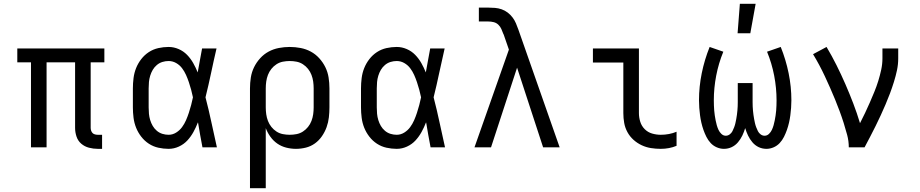

<svg xmlns="http://www.w3.org/2000/svg" viewBox="-20 -775 4840 1010"><path d="M517 8H494Q471 8 448 2Q425 -4 407.5 -19Q390 -34 382.5 -56.5Q375 -79 375 -102V-447H225V0H143V-447H71V-520H529V-447H457V-102Q457 -95 459.5 -87.5Q462 -80 467 -75Q472 -70 479.5 -68Q487 -66 494 -66H517Z M867 8Q840 8 813 2Q786 -4 763 -19Q740 -34 723 -56Q706 -78 696 -103Q686 -128 682.5 -155.5Q679 -183 679 -210V-310Q679 -337 682.5 -364.5Q686 -392 696 -417Q706 -442 723 -464Q740 -486 763 -501Q786 -516 813 -522Q840 -528 867 -528Q894 -528 919.5 -517Q945 -506 964 -486.5Q983 -467 996.5 -443Q1010 -419 1020 -394Q1026 -426 1031.5 -457.5Q1037 -489 1043 -520H1119Q1104 -456 1090.5 -391.5Q1077 -327 1061 -263Q1078 -198 1092 -132Q1106 -66 1121 0H1045Q1039 -32 1033 -64.5Q1027 -97 1022 -129L1021 -131Q1011 -105 997.5 -80.5Q984 -56 965.5 -36Q947 -16 921 -4Q895 8 867 8ZM867 -66Q888 -66 906.5 -77.5Q925 -89 937.5 -106Q950 -123 958.5 -142.5Q967 -162 973.5 -182Q980 -202 985.5 -222.5Q991 -243 995 -263Q991 -283 985.5 -303Q980 -323 973.5 -342.5Q967 -362 958.5 -381Q950 -400 937.5 -416.5Q925 -433 906.5 -443.5Q888 -454 867 -454Q850 -454 834 -449Q818 -444 805 -433Q792 -422 783.5 -407.5Q775 -393 770 -376.5Q765 -360 763.5 -343.5Q762 -327 762 -310V-210Q762 -193 763.5 -176.5Q765 -160 770 -143.5Q775 -127 783.5 -112.5Q792 -98 805 -87Q818 -76 834 -71Q850 -66 867 -66Z M1295 215V-310Q1295 -339 1299.5 -367.5Q1304 -396 1316.5 -421.5Q1329 -447 1348.5 -468.5Q1368 -490 1393 -503.5Q1418 -517 1446.5 -522.5Q1475 -528 1504 -528Q1533 -528 1561.5 -522.5Q1590 -517 1615 -503.5Q1640 -490 1659.5 -468.5Q1679 -447 1691.5 -421.5Q1704 -396 1708.5 -367.5Q1713 -339 1713 -310V-210Q1713 -184 1710 -157.5Q1707 -131 1698 -106Q1689 -81 1673.5 -58.5Q1658 -36 1636.5 -20.5Q1615 -5 1589 1.5Q1563 8 1537 8Q1511 8 1485.5 1.5Q1460 -5 1439 -19.5Q1418 -34 1402.5 -55.5Q1387 -77 1378 -101V215ZM1504 -66Q1522 -66 1540 -69.5Q1558 -73 1573.5 -83Q1589 -93 1600.5 -107.5Q1612 -122 1618.5 -139Q1625 -156 1627.5 -174Q1630 -192 1630 -210V-310Q1630 -328 1627.5 -346Q1625 -364 1618.5 -381Q1612 -398 1600.5 -412.5Q1589 -427 1573.5 -437Q1558 -447 1540 -450.5Q1522 -454 1504 -454Q1486 -454 1468 -450.5Q1450 -447 1434.5 -437Q1419 -427 1407.5 -412.5Q1396 -398 1389.5 -381Q1383 -364 1380.5 -346Q1378 -328 1378 -310V-210Q1378 -192 1380.5 -174Q1383 -156 1389.5 -139Q1396 -122 1407.5 -107.5Q1419 -93 1434.5 -83Q1450 -73 1468 -69.5Q1486 -66 1504 -66Z M2067 8Q2040 8 2013 2Q1986 -4 1963 -19Q1940 -34 1923 -56Q1906 -78 1896 -103Q1886 -128 1882.5 -155.5Q1879 -183 1879 -210V-310Q1879 -337 1882.5 -364.5Q1886 -392 1896 -417Q1906 -442 1923 -464Q1940 -486 1963 -501Q1986 -516 2013 -522Q2040 -528 2067 -528Q2094 -528 2119.5 -517Q2145 -506 2164 -486.5Q2183 -467 2196.5 -443Q2210 -419 2220 -394Q2226 -426 2231.5 -457.5Q2237 -489 2243 -520H2319Q2304 -456 2290.5 -391.5Q2277 -327 2261 -263Q2278 -198 2292 -132Q2306 -66 2321 0H2245Q2239 -32 2233 -64.5Q2227 -97 2222 -129L2221 -131Q2211 -105 2197.5 -80.5Q2184 -56 2165.5 -36Q2147 -16 2121 -4Q2095 8 2067 8ZM2067 -66Q2088 -66 2106.5 -77.5Q2125 -89 2137.5 -106Q2150 -123 2158.5 -142.5Q2167 -162 2173.5 -182Q2180 -202 2185.5 -222.5Q2191 -243 2195 -263Q2191 -283 2185.5 -303Q2180 -323 2173.5 -342.5Q2167 -362 2158.5 -381Q2150 -400 2137.5 -416.5Q2125 -433 2106.5 -443.5Q2088 -454 2067 -454Q2050 -454 2034 -449Q2018 -444 2005 -433Q1992 -422 1983.5 -407.5Q1975 -393 1970 -376.5Q1965 -360 1963.5 -343.5Q1962 -327 1962 -310V-210Q1962 -193 1963.5 -176.5Q1965 -160 1970 -143.5Q1975 -127 1983.5 -112.5Q1992 -98 2005 -87Q2018 -76 2034 -71Q2050 -66 2067 -66Z M2476 0 2657 -514 2629 -595H2628V-596Q2623 -609 2617.5 -622Q2612 -635 2601.5 -645Q2591 -655 2577 -658.5Q2563 -662 2548 -662H2499V-735H2548Q2566 -735 2584 -733.5Q2602 -732 2619 -726Q2636 -720 2650.5 -709Q2665 -698 2676 -683.5Q2687 -669 2694 -652.5Q2701 -636 2707 -619L2924 0H2837L2700 -419L2563 0Z M3456 8Q3430 8 3404.5 4Q3379 0 3355.5 -11Q3332 -22 3312.5 -39.5Q3293 -57 3280.5 -80Q3268 -103 3263.5 -128.5Q3259 -154 3259 -180V-446H3099V-520H3341V-180Q3341 -157 3348 -134.5Q3355 -112 3371.5 -95.5Q3388 -79 3410.5 -72.5Q3433 -66 3456 -66Q3478 -66 3499 -70Q3520 -74 3539 -82V-8Q3520 0 3499 4Q3478 8 3456 8Z M3788 8Q3769 8 3750.5 0Q3732 -8 3718.5 -22.5Q3705 -37 3696 -55Q3687 -73 3680.5 -91.5Q3674 -110 3669.5 -129.5Q3665 -149 3662.5 -168.5Q3660 -188 3658.5 -207.5Q3657 -227 3657 -247Q3657 -319 3671.5 -390Q3686 -461 3713 -528L3785 -503Q3760 -442 3747.5 -377Q3735 -312 3735 -247Q3735 -234 3735.5 -220.5Q3736 -207 3737 -194Q3738 -181 3740 -168Q3742 -155 3744.5 -142Q3747 -129 3750.5 -116.5Q3754 -104 3759.5 -92Q3765 -80 3775 -70.5Q3785 -61 3798 -61Q3809 -61 3818.5 -68Q3828 -75 3833 -85Q3838 -95 3842 -105.5Q3846 -116 3848.5 -127Q3851 -138 3853 -149Q3855 -160 3856.5 -171Q3858 -182 3859 -193Q3860 -204 3860.5 -215Q3861 -226 3861 -237.5Q3861 -249 3861 -260V-338H3939V-260Q3939 -249 3939 -237.5Q3939 -226 3939.5 -215Q3940 -204 3941 -193Q3942 -182 3943.5 -171Q3945 -160 3947 -149Q3949 -138 3951.5 -127Q3954 -116 3958 -105.5Q3962 -95 3967 -85Q3972 -75 3981.5 -68Q3991 -61 4002 -61Q4015 -61 4025 -70.5Q4035 -80 4040.5 -92Q4046 -104 4049.5 -116.5Q4053 -129 4055.5 -142Q4058 -155 4060 -168Q4062 -181 4063 -194Q4064 -207 4064.5 -220.5Q4065 -234 4065 -247Q4065 -312 4052.5 -377Q4040 -442 4015 -503L4087 -528Q4114 -461 4128.5 -390Q4143 -319 4143 -247Q4143 -227 4141.5 -207.5Q4140 -188 4137.5 -168.5Q4135 -149 4130.5 -129.5Q4126 -110 4119.5 -91.5Q4113 -73 4104 -55Q4095 -37 4081.5 -22.5Q4068 -8 4049.5 0Q4031 8 4012 8Q3990 8 3971 -1Q3952 -10 3938 -26.5Q3924 -43 3915 -62Q3906 -81 3900 -101Q3894 -81 3885 -62Q3876 -43 3862 -26.5Q3848 -10 3829 -1Q3810 8 3788 8ZM3860 -600 3872 -755H3955L3927 -600Z M4445 0Q4445 -33 4436.5 -65Q4428 -97 4418 -128.5Q4408 -160 4396.5 -191Q4385 -222 4372.5 -252.5Q4360 -283 4346.5 -313.5Q4333 -344 4319 -374Q4305 -404 4289.5 -433Q4274 -462 4257 -490L4328 -528Q4356 -481 4380.5 -432Q4405 -383 4427 -332.5Q4449 -282 4468.5 -231Q4488 -180 4504 -127Q4518 -154 4531 -181.5Q4544 -209 4556 -236.5Q4568 -264 4579.5 -292Q4591 -320 4600 -349Q4609 -378 4615.5 -408Q4622 -438 4622 -468V-520H4705V-468Q4705 -436 4698.5 -405.5Q4692 -375 4682.5 -344.5Q4673 -314 4662 -284.5Q4651 -255 4638.5 -226Q4626 -197 4613 -168.5Q4600 -140 4586 -112Q4572 -84 4557.5 -56Q4543 -28 4528 0Z"/></svg>

Font: Iosevka HT Extended
Style: Regular
Weight: 400
Width: 7
Monospace: yes
Designer: Belleve Invis
Foundry: Belleve Invis
Version: Version 32.3.0; ttfautohint (v1.8.4)